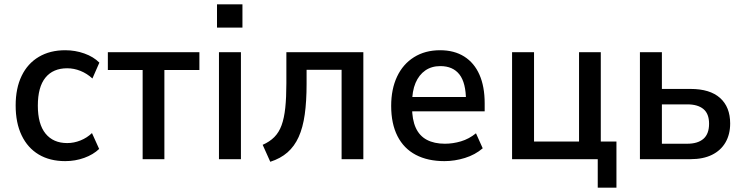

<svg xmlns="http://www.w3.org/2000/svg" viewBox="-20 -732 3421 883"><path d="M280 9Q209 9 158 -21.5Q107 -52 79.5 -109.5Q52 -167 52 -247Q52 -326 79.5 -383Q107 -440 158.5 -470.5Q210 -501 280 -501Q326 -501 368 -486Q410 -471 437 -444L405 -371Q380 -394 350 -406Q320 -418 289 -418Q224 -418 189 -375Q154 -332 154 -246Q154 -161 189.5 -117.5Q225 -74 289 -74Q320 -74 350 -86Q380 -98 403 -120L436 -47Q409 -21 367.5 -6Q326 9 280 9Z M636 0V-410H476V-492H897V-410H736V0Z M978 -605V-712H1095V-605ZM987 0V-492H1088V0Z M1223 12 1188 -66Q1220 -80 1241.5 -101.5Q1263 -123 1275 -156Q1287 -189 1292 -236.5Q1297 -284 1297 -349V-492H1651V0H1551V-411H1390V-346Q1390 -266 1381.5 -205.5Q1373 -145 1353.5 -102Q1334 -59 1302 -31Q1270 -3 1223 12Z M2024 9Q1947 9 1892 -20Q1837 -49 1808 -106Q1779 -163 1779 -245Q1779 -322 1806 -379.5Q1833 -437 1884 -469Q1935 -501 2004 -501Q2069 -501 2115 -472Q2161 -443 2185 -388.5Q2209 -334 2209 -257V-220H1858V-286H2139L2123 -269Q2123 -351 2093 -389.5Q2063 -428 2005 -428Q1965 -428 1936 -408Q1907 -388 1891 -350.5Q1875 -313 1875 -256V-240Q1875 -182 1892 -144.5Q1909 -107 1943 -89Q1977 -71 2026 -71Q2063 -71 2100 -82Q2137 -93 2169 -119L2200 -50Q2165 -20 2118 -5.5Q2071 9 2024 9Z M2729 131V0H2335V-492H2436V-81H2643V-492H2743V-81H2815V131Z M2923 0V-492H3024V-323H3156Q3245 -323 3291.5 -281.5Q3338 -240 3338 -164Q3338 -114 3316.5 -77Q3295 -40 3254.5 -20Q3214 0 3156 0ZM3024 -71H3141Q3189 -71 3215 -93.5Q3241 -116 3241 -163Q3241 -209 3215 -230.5Q3189 -252 3141 -252H3024Z"/></svg>

Font: Nunito Sans 10pt SemiCondensed SemiBold
Style: Regular
Weight: 600
Width: 4
Designer: Vernon Adams
Foundry: Vernon Adams
Version: Version 3.101;gftools[0.9.27]